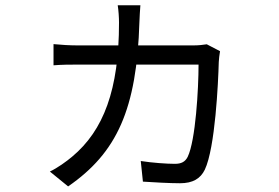

<svg xmlns="http://www.w3.org/2000/svg" viewBox="-20 -633 1040 715"><path d="M502.8 -613.4H418.4C421.4 -594.8 423.2 -567.9 423.2 -548.7C423.2 -298.2 365.5 -147.4 248.9 -49.8C228.4 -32.3 193.1 -6.9 165.7 5.8L233.7 61.2C415 -64 489.4 -225.2 499.2 -551.7C500.2 -571.3 501 -594.2 502.8 -613.4ZM799.4 -442.4 750 -468.1C735.9 -465.9 720.4 -463.9 699.2 -463.9H270.7C239.7 -463.9 207.5 -465.9 179.3 -468.7V-389.8C208.1 -392.2 239.6 -392.5 271.3 -392.5H719.4C719.4 -302.3 708.4 -110.1 679 -49C669.4 -30 654.7 -22.9 631 -22.9C601 -22.9 546.4 -26.8 504.2 -33.4L512.2 43.4C551 46 612.6 49.4 650.4 49.4C698.3 49.4 726.5 32.1 742.7 -1.1C781.4 -82.5 792.7 -325.7 794.7 -402C795.3 -412.9 797 -428.8 799.4 -442.4Z"/></svg>

Font: Source Han Sans JP VF
Style: Regular
Weight: 250
Designer: Ryoko NISHIZUKA 西塚涼子 (kana, bopomofo & ideographs); Paul D. Hunt (Latin, Greek & Cyrillic); Sandoll Communications 산돌커뮤니
Foundry: Adobe
Version: Version 2.004;hotconv 1.0.118;makeotfexe 2.5.65603